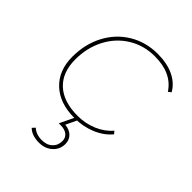

<svg xmlns="http://www.w3.org/2000/svg" viewBox="-209 -633 962 962"><g transform="rotate(45 272.5 -152.0)"><path d="M49 -207Q49 -296 86.5 -367.5Q124 -439 191 -479.5Q258 -520 342 -520Q407 -520 454.5 -498Q502 -476 527 -433L512 -421Q460 -501 341 -501Q263 -501 201 -463Q139 -425 104 -358Q69 -291 69 -208Q69 -116 123 -66Q177 -16 277 -16Q332 -16 380.5 -36.5Q429 -57 460 -94L472 -80Q440 -41 387.5 -19Q335 3 274 3Q169 3 109 -53.5Q49 -110 49 -207ZM157 189 171 174Q196 197 236 197Q271 197 292 177.5Q313 158 313 127Q313 104 296.5 90.5Q280 77 251 77H237L275 -2H294L265 59Q297 62 315.5 80Q334 98 334 127Q334 165 306 190.5Q278 216 235 216Q185 216 157 189Z"/></g></svg>

Font: Montserrat Alternates Thin
Style: Italic
Weight: 250
Italic angle: -11.3°
Designer: Julieta Ulanovsky
Foundry: Julieta Ulanovsky
Version: Version 7.200